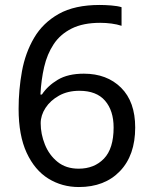

<svg xmlns="http://www.w3.org/2000/svg" viewBox="-20 -744 612 774"><path d="M55 -305Q55 -382 68.5 -456.5Q82 -531 117.5 -591.5Q153 -652 217 -688Q281 -724 382 -724Q403 -724 428.5 -722Q454 -720 470 -715V-640Q452 -646 429.5 -649Q407 -652 384 -652Q315 -652 269 -629Q223 -606 196.5 -566Q170 -526 158 -474Q146 -422 143 -363H149Q172 -398 213 -422.5Q254 -447 318 -447Q411 -447 468 -390.5Q525 -334 525 -230Q525 -118 463.5 -54Q402 10 298 10Q230 10 175 -24Q120 -58 87.5 -128Q55 -198 55 -305ZM297 -64Q360 -64 399 -104.5Q438 -145 438 -230Q438 -298 403.5 -338Q369 -378 300 -378Q253 -378 218 -358.5Q183 -339 163.5 -309Q144 -279 144 -247Q144 -204 161 -161.5Q178 -119 212 -91.5Q246 -64 297 -64Z"/></svg>

Font: Noto Sans Ethiopic
Style: Regular
Weight: 400
Designer: Monotype Design Team
Foundry: Monotype Imaging Inc.
Version: Version 2.102; ttfautohint (v1.8.4.7-5d5b)